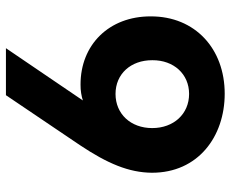

<svg xmlns="http://www.w3.org/2000/svg" viewBox="-85 -692 777 647"><g transform="rotate(90 303.5 -368.5)"><path d="M35.2 -487.9C34.8 -348 130.3 -251.1 265.3 -251.4C285.2 -251.1 304.3 -254.6 318.5 -259.2L142.4 0H300.8L469.1 -249.3C531.2 -342.3 561.4 -414.4 562.1 -491.5C562.5 -647.4 440.3 -737.2 295.8 -737.2C144.2 -737.2 34.8 -637.4 35.2 -487.9ZM182.9 -493.6C182.5 -565.3 229.4 -617.2 296.5 -617.2C364 -617.2 411.6 -565.3 411.6 -492.9C411.6 -420.5 364 -369.3 296.5 -369.3C229.4 -369.3 182.5 -420.5 182.9 -493.6Z"/></g></svg>

Font: RED Number
Style: Bold
Weight: 700
Designer: RED UED
Foundry: rsms
Version: Version 1.003;FEAKit 1.0